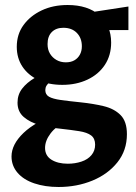

<svg xmlns="http://www.w3.org/2000/svg" viewBox="-20 -458 545 767"><path d="M214 289Q160 289 117 274.5Q74 260 50 232Q26 204 26 167Q26 119 74 73Q122 27 218 -7L247 23Q204 46 182 75Q160 104 160 133Q160 164 185.5 180Q211 196 251 196Q280 196 305.5 187.5Q331 179 345.5 161.5Q360 144 360 120Q360 95 344 83Q328 71 296.5 66Q265 61 220 56Q178 52 139 41.5Q100 31 75 9.5Q50 -12 50 -48Q50 -80 68.5 -104Q87 -128 119 -147Q151 -166 191 -182L219 -151Q197 -142 179 -129.5Q161 -117 161 -98Q161 -80 176 -71.5Q191 -63 223 -58.5Q255 -54 304 -49Q352 -44 394 -34Q436 -24 461.5 1.5Q487 27 487 78Q487 143 449 190.5Q411 238 349 263.5Q287 289 214 289ZM229 -119Q174 -119 133 -138.5Q92 -158 69.5 -192Q47 -226 47 -271Q47 -321 74 -358Q101 -395 146.5 -416.5Q192 -438 250 -438Q331 -438 377.5 -397Q424 -356 424 -288Q424 -237 399 -199Q374 -161 329.5 -140Q285 -119 229 -119ZM243 -209Q263 -209 277 -217Q291 -225 299 -239.5Q307 -254 307 -273Q307 -306 287 -326.5Q267 -347 233 -347Q204 -347 187 -330Q170 -313 170 -282Q170 -260 179.5 -244Q189 -228 205.5 -218.5Q222 -209 243 -209ZM320 -338 310 -404 493 -432V-338Z"/></svg>

Font: Ysabeau Office ExtraBold
Style: Regular
Weight: 800
Designer: Christian Thalmann (Catharsis Fonts)
Version: Version 2.001;gftools[0.9.30]; featfreeze: tnum,lnum,ss02